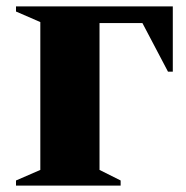

<svg xmlns="http://www.w3.org/2000/svg" viewBox="-20 -580 580 600"><path d="M30 0V-16L106 -49V-511L30 -544V-560H520V-356H505L425 -508H291V-49L357 -16V0Z"/></svg>

Font: Spectral SC ExtraBold
Style: Regular
Weight: 800
Designer: Jean-Baptiste Levee
Foundry: Production Type
Version: Version 2.001